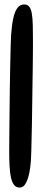

<svg xmlns="http://www.w3.org/2000/svg" viewBox="-20 -683 209 865"><path d="M68 162Q52.5 162 43.2 150Q34 138 29.2 116Q24.5 94 23 63.5Q21.5 33 21.5 -3.5Q21.5 -30 22 -74.2Q22.5 -118.5 23 -172.2Q23.5 -226 24.2 -281.5Q25 -337 26 -387Q27 -437 28 -473.8Q29 -510.5 30 -525.5Q33 -569.5 39.8 -600.5Q46.5 -631.5 58.5 -647.2Q70.5 -663 89 -663Q103.5 -663 111.8 -652.8Q120 -642.5 123.5 -621.2Q127 -600 127.8 -567.8Q128.5 -535.5 128.5 -492Q128.5 -472 128.2 -440.8Q128 -409.5 127.5 -370.8Q127 -332 126.2 -289.2Q125.5 -246.5 125 -204.2Q124.5 -162 123.8 -123.2Q123 -84.5 122.2 -53.2Q121.5 -22 121 -2Q120.5 41.5 115 78.8Q109.5 116 98.2 139Q87 162 68 162Z"/></svg>

Font: Gluten
Style: Regular
Weight: 400
Designer: Tyler Finck
Foundry: Etcetera Type Company
Version: Version 1.300